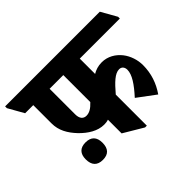

<svg xmlns="http://www.w3.org/2000/svg" viewBox="-200 -844 1071 1071"><g transform="rotate(-45 335.5 -308.5)"><path d="M255 -163C266 -163 277 -164 289 -168V-60L405 9H419V-236C464 -289 499 -323 532 -323C552 -323 563 -308 563 -288C563 -250 532 -204 481 -148L587 -69C623 -121 643 -179 643 -245C643 -286 629 -329 604 -361C577 -395 538 -419 491 -419C462 -419 439 -411 419 -399V-520H735V-534L683 -626H-64V-612L-12 -520H52V-375C52 -321 77 -276 118 -233C157 -193 204 -163 255 -163ZM181 -318V-520H289V-307C264 -280 243 -268 220 -268C196 -268 181 -285 181 -318ZM111 -29C155 -29 177 -52 177 -99C177 -143 155 -167 111 -167C67 -167 45 -143 45 -99C45 -53 67 -29 111 -29Z"/></g></svg>

Font: Noto Serif Devanagari Condensed ExtraBold
Style: Regular
Weight: 800
Width: 3
Designer: Universal Thirst, Indian Type Foundry and the Monotype Design Team
Foundry: Monotype Imaging Inc.
Version: Version 2.004